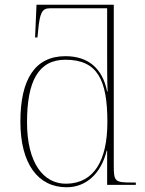

<svg xmlns="http://www.w3.org/2000/svg" viewBox="-20 -780 610 810"><path d="M261 10C343 10 406 -47 430 -144H432V0H553V-10H537C464 -10 460 -14 460 -84V-760H134L128 -622H138L141 -652C148 -725 157 -745 190 -745H432V-543C432 -515 432 -432 434 -394H432C412 -493 351 -543 256 -543C126 -543 66 -443 66 -267C66 -88 141 10 261 10ZM261 -5C163 -3 94 -93 94 -264C94 -436 141 -528 256 -528C392 -528 433 -442 433 -265C433 -102 376 -7 261 -5Z"/></svg>

Font: Noto Serif Display Thin
Style: Regular
Weight: 100
Designer: Monotype Design Team
Foundry: Monotype Imaging Inc.
Version: Version 2.009